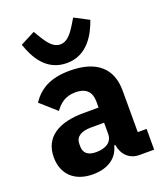

<svg xmlns="http://www.w3.org/2000/svg" viewBox="-146 -890 861 1000"><g transform="rotate(-20 284.5 -389.5)"><path d="M268 -579C381 -579 433 -677 458 -749L378 -791L358 -758C329 -710 303 -682 268 -682C233 -682 208 -710 179 -758L159 -791L78 -749C103 -677 150 -579 268 -579ZM539 0V-115H490V-345C490 -469 414 -537 266 -537C156 -537 96 -499 54 -437L142 -359C165 -391 196 -421 255 -421C317 -421 342 -389 342 -338V-305H259C120 -305 34 -252 34 -141C34 -50 92 12 197 12C277 12 335 -24 351 -92H357C366 -36 404 0 457 0ZM252 -91C208 -91 183 -109 183 -147V-162C183 -200 213 -221 270 -221H342V-159C342 -111 301 -91 252 -91Z"/></g></svg>

Font: LVC Sans
Style: Bold
Weight: 700
Designer: Mike Abbink, Paul van der Laan, Pieter van Rosmalen
Foundry: Bold Monday
Version: Version 3.0